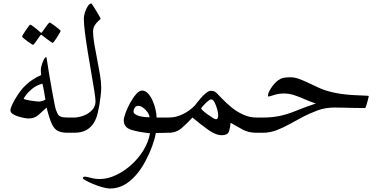

<svg xmlns="http://www.w3.org/2000/svg" viewBox="-20 -771 2220 1115"><path d="M439 -44.4Q439 -27.8 432.9 -13.9Q426.8 0 399.9 0H374Q337.9 0 316.4 -10.5Q294.9 -21 280.5 -52.2Q266.1 -83.5 250.5 -146.5Q229 -127 205.3 -105Q181.6 -83 145 -83Q136.2 -83 119.1 -86.2Q102.1 -89.4 84 -95.2Q65.9 -101.1 53.2 -109.9Q40.5 -118.7 40.5 -130.4Q40.5 -142.1 52.2 -166.5Q64 -190.9 81.3 -217.5Q98.6 -244.1 115.2 -262.2Q138.7 -287.6 165.8 -305.9Q192.9 -324.2 218.8 -335Q218.3 -341.3 217.8 -348.1Q217.3 -355 217.3 -361.3Q217.3 -366.2 217.5 -370.8Q217.8 -375.5 218.8 -380.4Q225.1 -406.2 233.4 -422.9Q241.7 -439.5 249 -439.5Q250 -439.5 254.4 -410.2Q258.8 -380.9 265.6 -339.4Q272.9 -297.4 280.8 -252Q288.6 -206.5 295.4 -173.3Q302.2 -140.1 304.7 -133.3Q310.1 -118.7 315.4 -108.6Q320.8 -98.6 333.7 -93.5Q346.7 -88.4 374 -88.4H399.9Q426.8 -88.4 432.9 -74.7Q439 -61 439 -44.4ZM243.7 -192.4Q240.2 -212.4 236.1 -238Q231.9 -263.7 226.1 -285.2Q190.9 -275.4 166.7 -255.4Q142.6 -235.4 130.1 -218Q117.7 -200.7 117.7 -197.8Q117.7 -195.3 129.2 -192.4Q140.6 -189.5 156.2 -187Q171.9 -184.6 185.8 -182.9Q199.7 -181.2 204.6 -181.2Q211.9 -181.2 224.1 -184.3Q236.3 -187.5 243.7 -192.4ZM332 -591.8Q332 -589.4 325.9 -578.4Q319.8 -567.4 311.3 -554.2Q302.7 -541 295.4 -531.5Q288.1 -522 285.2 -522Q283.7 -522 274.7 -528.3Q265.6 -534.7 254.2 -543.2Q242.7 -551.8 234.1 -558.6Q225.6 -565.4 224.6 -565.9Q221.7 -568.4 219.2 -568.4Q216.8 -568.4 214.4 -565.9Q213.4 -564.9 204.1 -551.3Q194.8 -537.6 184.8 -524.2Q174.8 -510.7 171.9 -510.7Q169.9 -510.7 159.9 -517.1Q149.9 -523.4 137.9 -532.2Q126 -541 117.2 -548.6Q108.4 -556.2 108.4 -558.6Q108.4 -561.5 115 -572.3Q121.6 -583 130.1 -595.9Q138.7 -608.9 146 -618.4Q153.3 -627.9 154.8 -627.9Q159.2 -627.9 172.9 -617.7Q186.5 -607.4 199.2 -596.9Q211.9 -586.4 212.9 -585Q217.3 -580.6 219.2 -580.6Q222.2 -580.6 225.6 -585.9Q226.6 -587.4 236.1 -600.8Q245.6 -614.3 255.6 -627.4Q265.6 -640.6 267.6 -640.6Q270 -640.6 280 -633.8Q290 -627 302.2 -617.9Q314.5 -608.9 323.2 -601.1Q332 -593.3 332 -591.8Z M567.9 -262.7Q567.9 -241.2 564 -210.2Q560.1 -179.2 556.6 -158.7Q553.2 -138.7 546.9 -111.8Q540.5 -85 525.9 -59.3Q511.2 -33.7 483.4 -16.8Q455.6 0 409.2 0H383.3Q356.4 0 350.3 -13.9Q344.2 -27.8 344.2 -44.4Q344.2 -61 350.3 -74.7Q356.4 -88.4 383.3 -88.4H409.2Q435.1 -88.4 464.4 -99.1Q493.7 -109.9 514.2 -131.1Q534.7 -152.3 534.7 -182.6Q534.7 -198.7 527.8 -242.4Q521 -286.1 510.7 -344.5Q500.5 -402.8 490.5 -464.4Q480.5 -525.9 473.6 -579.1Q466.8 -632.3 466.8 -664.1Q466.8 -678.2 473.1 -698.7Q479.5 -719.2 489.7 -735.1Q500 -751 510.7 -751Q511.7 -751 520 -738.3Q528.3 -725.6 538.6 -708.5Q548.8 -691.4 556.6 -677.7Q564.5 -664.1 564.5 -662.6Q564.5 -660.6 553.5 -651.4Q542.5 -642.1 531.5 -626Q520.5 -609.9 520.5 -586.9Q520.5 -558.6 527.6 -516.1Q534.7 -473.6 544.2 -426.5Q553.7 -379.4 560.8 -336.2Q567.9 -293 567.9 -262.7Z M990.2 -44.4Q990.2 -27.8 984.1 -13.9Q978 0 951.7 0L884.8 1.5Q879.9 33.2 863.8 77.4Q847.7 121.6 823.5 166.7Q799.3 211.9 769 246.6Q731.9 288.1 695.3 305.9Q658.7 323.7 621.1 323.7Q600.1 323.7 573 315.9Q545.9 308.1 520.5 297.4Q495.1 286.6 478.3 277.3Q461.4 268.1 461.4 265.6Q461.4 254.9 472.7 254.9Q482.4 254.9 507.1 261.7Q531.7 268.6 560.1 268.6Q605 268.6 652.6 246.3Q700.2 224.1 742.2 186.5Q784.2 148.9 813.2 101.3Q842.3 53.7 851.1 2.9Q783.7 -3.9 741.2 -17.6Q698.7 -31.2 698.7 -72.3Q698.7 -86.4 709 -114.7Q719.2 -143.1 735.6 -173.1Q752 -203.1 770.3 -224.1Q788.6 -245.1 805.2 -245.1Q823.7 -245.1 839.1 -228.8Q854.5 -212.4 865.7 -187.5Q877 -162.6 883.1 -135.7Q889.2 -108.9 889.2 -88.4H951.7Q978 -88.4 984.1 -74.7Q990.2 -61 990.2 -44.4ZM848.1 -89.8Q848.1 -103 837.4 -118.7Q826.7 -134.3 811.5 -145.3Q796.4 -156.2 783.2 -156.2Q769.5 -156.2 762.5 -145.5Q755.4 -134.8 755.4 -120.6Q755.4 -110.8 778.3 -100.8Q801.3 -90.8 848.1 -89.8Z M1535.2 -44.4Q1535.2 -27.8 1528.8 -13.9Q1522.5 0 1496.1 0H1469.7Q1423.3 0 1389.9 -18.1Q1356.4 -36.1 1318.8 -58.1Q1316.9 -27.8 1309.1 -6.8Q1301.3 14.2 1268.6 14.2Q1232.9 14.2 1189.2 -17.1Q1145.5 -48.3 1097.7 -88.4Q1067.4 -55.2 1035.4 -27.6Q1003.4 0 960 0H934.1Q907.2 0 901.1 -13.9Q895 -27.8 895 -44.4Q895 -61 901.1 -74.7Q907.2 -88.4 934.1 -88.4H960Q1002 -88.4 1042.2 -108.2Q1082.5 -127.9 1112.3 -159.2Q1113.3 -160.6 1123.3 -173.8Q1133.3 -187 1147.7 -203.1Q1162.1 -219.2 1177.2 -231.4Q1192.4 -243.7 1203.6 -243.7Q1214.8 -243.7 1222.2 -241.2Q1229.5 -238.8 1239.3 -229.5Q1249 -220.2 1268.1 -199.7Q1292.5 -173.8 1324 -147.9Q1355.5 -122.1 1392.6 -105.2Q1429.7 -88.4 1469.7 -88.4H1496.1Q1522.5 -88.4 1528.8 -74.7Q1535.2 -61 1535.2 -44.4ZM1247.1 -101.1Q1247.1 -114.3 1241.2 -136.5Q1235.4 -158.7 1226.3 -176.3Q1217.3 -193.8 1206.5 -193.8Q1198.7 -193.8 1184.8 -181.6Q1170.9 -169.4 1159.7 -156.5Q1148.4 -143.6 1148.4 -142.1Q1148.4 -137.7 1159.7 -127.4Q1170.9 -117.2 1186.5 -106Q1202.1 -94.7 1215.6 -86.7Q1229 -78.6 1232.9 -78.6Q1242.7 -78.6 1244.9 -86.7Q1247.1 -94.7 1247.1 -101.1Z M2121.6 -212.9Q2121.6 -210.4 2117.2 -193.1Q2112.8 -175.8 2107.7 -159.7Q2102.5 -143.6 2099.6 -143.6Q2070.8 -143.6 2035.4 -144.3Q2000 -145 1969.2 -145.8Q1938.5 -146.5 1922.4 -146.5Q1868.2 -146.5 1822.5 -129.2Q1776.9 -111.8 1742.7 -94.2Q1704.1 -74.2 1665.3 -52.2Q1626.5 -30.3 1586.9 -15.1Q1547.4 0 1505.4 0H1479.5Q1452.6 0 1446.5 -13.9Q1440.4 -27.8 1440.4 -44.4Q1440.4 -61 1446.5 -74.7Q1452.6 -88.4 1479.5 -88.4H1505.4Q1559.6 -88.4 1603 -97.4Q1646.5 -106.4 1695.3 -126Q1722.7 -137.2 1753.9 -148.9Q1785.2 -160.6 1814 -169.9Q1782.2 -180.2 1751.5 -193.8Q1720.7 -207.5 1690.4 -217.8Q1660.2 -228 1628.9 -228Q1597.7 -228 1571 -219.2Q1544.4 -210.4 1540 -210.4Q1536.1 -210.4 1536.1 -215.8Q1536.1 -231.4 1554.2 -259.5Q1572.3 -287.6 1595.2 -304.7Q1611.3 -315.9 1627 -319.1Q1642.6 -322.3 1667.5 -322.3Q1693.4 -322.3 1725.3 -309.6Q1757.3 -296.9 1790 -280.8Q1822.8 -264.6 1850.1 -253.4Q1887.7 -238.8 1937 -229.7Q1986.3 -220.7 2041.5 -218.3Q2075.7 -216.3 2098.6 -215.8Q2121.6 -215.3 2121.6 -212.9Z"/></svg>

Font: Scheherazade New
Style: Regular
Weight: 400
Designer: SIL International
Foundry: SIL International
Version: Version 4.000